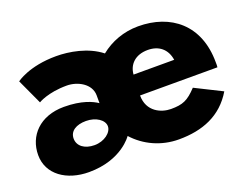

<svg xmlns="http://www.w3.org/2000/svg" viewBox="-122 -1036 1660 1301"><g transform="rotate(-20 707.5 -385.5)"><path d="M168 -536C168 -536 239 -581 377 -581C454 -581 545 -533 545 -449V-393C510 -417 437 -452 309 -452C135 -452 34 -342 34 -204C34 -64 159 22 320 22C556 22 648 -119 648 -119C726 -32 840 22 968 22C1139 22 1280 -33 1367 -179L1175 -275C1110 -206 1073 -190 987 -190C919 -190 821 -230 821 -348H1379C1381 -357 1380 -373 1380 -384C1380 -655 1202 -793 968 -793C864 -793 769 -757 695 -697C602 -771 470 -793 377 -793C180 -793 84 -718 84 -718ZM828 -496C833 -566 883 -620 975 -620C1053 -620 1109 -577 1121 -496ZM298 -227C298 -281 346 -311 417 -311C488 -311 545 -272 545 -227C545 -182 488 -137 417 -137C346 -137 298 -173 298 -227Z"/></g></svg>

Font: Poland Can Into
Style: BigWritings
Weight: 700
Foundry: Cannot Into Space Fonts
Version: Version 0.92